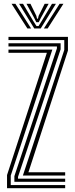

<svg xmlns="http://www.w3.org/2000/svg" viewBox="-20 -995 396 1015"><path d="M101 -67.2 319.8 -731V-783.2H24.8V-800H339.2V-727.8L130.2 -84.2H324.5V-67.2ZM56 -33.8V-63.8L281 -739.5V-749.5H24.8V-766.2H300.5V-734.5L75.2 -60V-50.5H324.5V-33.8ZM17.2 0V-69.5L227.8 -715.8H24.8V-732.8H256.8L36.8 -66.8V-16.8H324.5V0ZM41.2 -974.8H61.5L144.5 -844.5H124.8ZM81 -974.8H101.8L154.8 -885.5L172.8 -857.2H183.8L201.5 -885.5L254.8 -974.8H275.5L195.2 -844.5H161.2ZM120 -974.8H141L172.2 -911.2L175.8 -896.2H180.8L184.2 -911.2L216 -974.8H237L196.2 -900.8L184.8 -877.5H171.8L160.5 -900.8ZM295 -974.8H315.2L231.8 -844.5H212Z"/></svg>

Font: Big Shoulders Inline Text SemiBold
Style: Regular
Weight: 600
Designer: Patric King
Foundry: XO Type Co
Version: Version 1.000